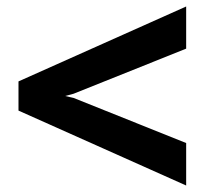

<svg xmlns="http://www.w3.org/2000/svg" viewBox="-20 -572 653 592"><path d="M554 0 37 -231V-321L554 -552V-422L207 -283L181 -276L207 -270L554 -131Z"/></svg>

Font: Expletus Sans
Style: Bold
Weight: 700
Version: Version 7.500